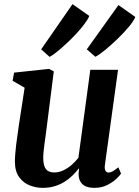

<svg xmlns="http://www.w3.org/2000/svg" viewBox="-20 -898 674 928"><path d="M186 10Q154 10 123.5 -2Q93 -14 72.8 -41.5Q52.5 -69 52 -116Q52 -133.5 53.8 -154.5Q55.5 -175.5 58.2 -198.8Q61 -222 64.5 -245.8Q68 -269.5 71 -291.5L99 -474L41 -507.5L48 -547L217 -565L240 -553L206.5 -289Q204 -267.5 201 -245.8Q198 -224 195.2 -204Q192.5 -184 190.8 -166.8Q189 -149.5 189 -136.5Q189 -109.5 195 -93.8Q201 -78 213 -71.2Q225 -64.5 243 -64.5Q265 -64.5 286.5 -74.8Q308 -85 326.5 -101.2Q345 -117.5 359 -135.5L416.5 -560.5H550.5L487 -100.5Q484.5 -81.5 489.8 -72.8Q495 -64 505 -64Q514 -64 524 -69.5Q534 -75 552 -89.5L565 -59Q560 -50.5 542.8 -34Q525.5 -17.5 498.5 -3.8Q471.5 10 436.5 10Q399.5 10 381.2 -5.2Q363 -20.5 360.5 -46.5Q360 -49 360 -53.2Q360 -57.5 360.2 -62.5Q360.5 -67.5 361.2 -72.8Q362 -78 362.5 -82.5L360.5 -83.5Q347.5 -66.5 330.5 -49.8Q313.5 -33 292 -19.5Q270.5 -6 244.2 2Q218 10 186 10ZM220 -623 179 -659.5 330.5 -878 411.5 -821Q405.5 -805.5 389.2 -783.5Q373 -761.5 350.5 -737Q328 -712.5 303.5 -689.8Q279 -667 257 -649Q235 -631 220 -623ZM441 -623.5 399.5 -659.5 552.5 -873.5 634 -816Q626 -796 602 -767.5Q578 -739 547.5 -709.5Q517 -680 488.2 -656.5Q459.5 -633 441 -623.5Z"/></svg>

Font: Merriweather 24pt
Style: Bold Italic
Weight: 700
Italic angle: -7.8°
Designer: Eben Sorkin
Foundry: Eben Sorkin
Version: Version 2.101